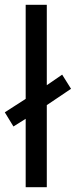

<svg xmlns="http://www.w3.org/2000/svg" viewBox="-29 -780 316 800"><path d="M78 0V-285L27 -253L-9 -312L78 -368V-760H166V-425L230 -469L267 -410L166 -342V0Z"/></svg>

Font: Noto Sans Old South Arabian
Style: Regular
Weight: 400
Designer: Monotype Design Team
Foundry: Monotype Imaging Inc.
Version: Version 2.001; ttfautohint (v1.8.4.7-5d5b)